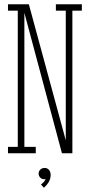

<svg xmlns="http://www.w3.org/2000/svg" viewBox="-20 -720 422 902"><path d="M17.5 0V-30H63.5V-670H17.5V-700H115.5L290 -57H289V-670H242.5V-700H364.5V-670H320V0H271L93.5 -663.5H94.5V-30H148V0ZM186 162 172.5 146.5Q177.5 143.5 185.8 134.5Q194 125.5 194 120Q193 122 188 122Q176.5 122 169 114.2Q161.5 106.5 161.5 95.5Q161.5 84 169.8 76.5Q178 69 189 69Q202.5 69 210.2 78.2Q218 87.5 218 102Q218 115.5 213 127Q208 138.5 200.5 147.2Q193 156 186 162Z"/></svg>

Font: Imbue Thin
Style: Regular
Weight: 100
Designer: Tyler Finck
Foundry: Etcetera Type Company
Version: Version 1.102